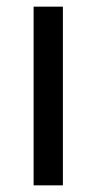

<svg xmlns="http://www.w3.org/2000/svg" viewBox="-20 -557 291 577"><path d="M169 0H81V-537H169Z"/></svg>

Font: Noto Sans Hebrew Thin
Style: Regular
Weight: 400
Version: Version 3.001